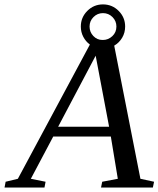

<svg xmlns="http://www.w3.org/2000/svg" viewBox="-75 -839 709 859"><path d="M484.9 -720.2Q484.9 -692.4 471.4 -669.9Q458 -647.5 436 -634.8L553.2 -39.1L614.3 -25.9L608.9 0H377L382.3 -25.9L452.1 -39.1L420.9 -228H163.1L63 -39.1L128.9 -25.9L124 0H-54.7L-49.8 -25.9L4.9 -39.1L327.1 -639.6Q308.6 -653.3 297.6 -674.3Q286.6 -695.3 286.6 -720.2Q286.6 -761.2 315.7 -790.3Q344.7 -819.3 385.7 -819.3Q426.8 -819.3 455.8 -790.3Q484.9 -761.2 484.9 -720.2ZM353 -589.8 185.1 -272H413.1ZM445.8 -720.2Q445.8 -745.1 428.2 -762.7Q410.6 -780.3 385.7 -780.3Q360.8 -780.3 343.3 -762.7Q325.7 -745.1 325.7 -720.2Q325.7 -695.8 342.5 -678Q359.4 -660.2 383.3 -660.2H385.7Q409.2 -660.2 427.5 -677.2Q445.8 -694.3 445.8 -720.2Z"/></svg>

Font: Liberation Serif
Style: Italic
Weight: 400
Italic angle: -16.333°
Designer: Steve Matteson
Foundry: Ascender Corporation
Version: Version 2.1.5